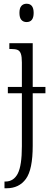

<svg xmlns="http://www.w3.org/2000/svg" viewBox="-20 -767 275 1027"><path d="M84 -698Q84 -724 94.5 -735.5Q105 -747 122 -747Q160 -747 160 -698Q160 -649 122 -649Q105 -649 94.5 -660.5Q84 -672 84 -698ZM223 -268H155V13Q155 140 118.5 190Q82 240 15 240H4V204H9Q53 204 75 161.5Q97 119 97 15V-268H22V-302H97V-433Q97 -464 91.5 -479.5Q86 -495 74 -500Q62 -505 39 -505H30V-536H155V-302H223Z"/></svg>

Font: Noto Serif CondLight
Style: Regular
Weight: 300
Width: 3
Designer: Monotype Design Team
Foundry: Monotype Imaging Inc.
Version: Version 1.001